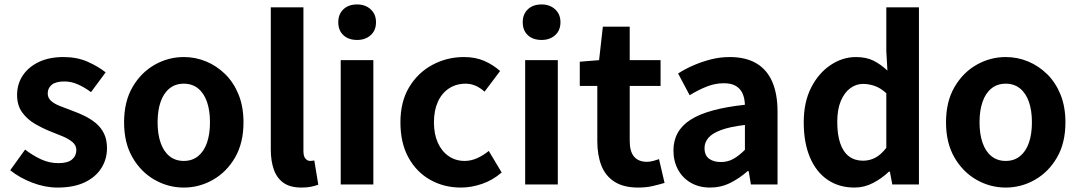

<svg xmlns="http://www.w3.org/2000/svg" viewBox="-20 -831 4864 865"><path d="M239 14Q183 14 125.5 -8Q68 -30 26 -64L93 -157Q130 -129 166.5 -112.5Q203 -96 243 -96Q285 -96 304.5 -112.5Q324 -129 324 -155Q324 -176 307 -190.5Q290 -205 263 -216.5Q236 -228 207 -239Q172 -253 137.5 -273Q103 -293 80 -324.5Q57 -356 57 -403Q57 -453 83 -491.5Q109 -530 155.5 -552Q202 -574 266 -574Q327 -574 374.5 -553Q422 -532 456 -505L390 -416Q360 -438 330.5 -451Q301 -464 270 -464Q231 -464 213 -449Q195 -434 195 -410Q195 -390 210 -376.5Q225 -363 251 -353Q277 -343 306 -332Q334 -322 361.5 -308.5Q389 -295 412 -276Q435 -257 448.5 -229.5Q462 -202 462 -163Q462 -114 436.5 -73.5Q411 -33 361.5 -9.5Q312 14 239 14Z M808 14Q738 14 676.5 -21Q615 -56 577 -121.5Q539 -187 539 -280Q539 -373 577 -438.5Q615 -504 676.5 -539Q738 -574 808 -574Q861 -574 909 -554Q957 -534 995 -496.5Q1033 -459 1055 -404.5Q1077 -350 1077 -280Q1077 -187 1039 -121.5Q1001 -56 939.5 -21Q878 14 808 14ZM808 -106Q846 -106 872.5 -127.5Q899 -149 912.5 -188Q926 -227 926 -280Q926 -333 912.5 -372Q899 -411 872.5 -432.5Q846 -454 808 -454Q770 -454 743.5 -432.5Q717 -411 703.5 -372Q690 -333 690 -280Q690 -227 703.5 -188Q717 -149 743.5 -127.5Q770 -106 808 -106Z M1339 14Q1287 14 1257 -7.5Q1227 -29 1213.5 -67.5Q1200 -106 1200 -157V-798H1347V-151Q1347 -126 1356.5 -116Q1366 -106 1376 -106Q1381 -106 1385 -106.5Q1389 -107 1396 -108L1414 1Q1401 6 1382.5 10Q1364 14 1339 14Z M1515 0V-560H1662V0ZM1589 -651Q1550 -651 1527 -672.5Q1504 -694 1504 -731Q1504 -767 1527 -789Q1550 -811 1589 -811Q1626 -811 1650 -789Q1674 -767 1674 -731Q1674 -694 1650 -672.5Q1626 -651 1589 -651Z M2057 14Q1980 14 1918 -21Q1856 -56 1820 -121.5Q1784 -187 1784 -280Q1784 -373 1823.5 -438.5Q1863 -504 1928.5 -539Q1994 -574 2070 -574Q2122 -574 2162 -556.5Q2202 -539 2233 -511L2163 -418Q2143 -436 2122 -445Q2101 -454 2078 -454Q2035 -454 2002.5 -432.5Q1970 -411 1952.5 -372Q1935 -333 1935 -280Q1935 -227 1952.5 -188Q1970 -149 2001.5 -127.5Q2033 -106 2073 -106Q2103 -106 2131 -119Q2159 -132 2182 -151L2240 -54Q2200 -19 2151.5 -2.5Q2103 14 2057 14Z M2346 0V-560H2493V0ZM2420 -651Q2381 -651 2358 -672.5Q2335 -694 2335 -731Q2335 -767 2358 -789Q2381 -811 2420 -811Q2457 -811 2481 -789Q2505 -767 2505 -731Q2505 -694 2481 -672.5Q2457 -651 2420 -651Z M2855 14Q2789 14 2748 -12.5Q2707 -39 2689 -86Q2671 -133 2671 -195V-444H2592V-553L2679 -560L2696 -711H2817V-560H2956V-444H2817V-196Q2817 -148 2837 -125Q2857 -102 2894 -102Q2908 -102 2923 -106Q2938 -110 2949 -114L2974 -7Q2951 0 2921.5 7Q2892 14 2855 14Z M3179 14Q3130 14 3092.5 -7.5Q3055 -29 3034.5 -67Q3014 -105 3014 -153Q3014 -242 3091 -291.5Q3168 -341 3336 -359Q3335 -387 3326 -408.5Q3317 -430 3296.5 -443Q3276 -456 3241 -456Q3202 -456 3164 -441Q3126 -426 3087 -402L3035 -500Q3068 -521 3105 -537Q3142 -553 3183 -563.5Q3224 -574 3268 -574Q3339 -574 3387 -546Q3435 -518 3459 -463Q3483 -408 3483 -327V0H3363L3353 -60H3348Q3312 -28 3270 -7Q3228 14 3179 14ZM3228 -101Q3259 -101 3284.5 -115.5Q3310 -130 3336 -156V-268Q3268 -260 3228 -245Q3188 -230 3171 -209.5Q3154 -189 3154 -164Q3154 -131 3174.5 -116Q3195 -101 3228 -101Z M3830 14Q3760 14 3708.5 -21Q3657 -56 3629 -122Q3601 -188 3601 -280Q3601 -371 3634.5 -436.5Q3668 -502 3722 -538Q3776 -574 3836 -574Q3883 -574 3915.5 -557.5Q3948 -541 3978 -513L3973 -601V-798H4120V0H4000L3989 -58H3985Q3954 -28 3914 -7Q3874 14 3830 14ZM3868 -107Q3898 -107 3923.5 -120.5Q3949 -134 3973 -165V-411Q3948 -434 3921.5 -443.5Q3895 -453 3868 -453Q3837 -453 3810.5 -433.5Q3784 -414 3768 -376Q3752 -338 3752 -282Q3752 -224 3765.5 -185Q3779 -146 3805 -126.5Q3831 -107 3868 -107Z M4511 14Q4441 14 4379.5 -21Q4318 -56 4280 -121.5Q4242 -187 4242 -280Q4242 -373 4280 -438.5Q4318 -504 4379.5 -539Q4441 -574 4511 -574Q4564 -574 4612 -554Q4660 -534 4698 -496.5Q4736 -459 4758 -404.5Q4780 -350 4780 -280Q4780 -187 4742 -121.5Q4704 -56 4642.5 -21Q4581 14 4511 14ZM4511 -106Q4549 -106 4575.5 -127.5Q4602 -149 4615.5 -188Q4629 -227 4629 -280Q4629 -333 4615.5 -372Q4602 -411 4575.5 -432.5Q4549 -454 4511 -454Q4473 -454 4446.5 -432.5Q4420 -411 4406.5 -372Q4393 -333 4393 -280Q4393 -227 4406.5 -188Q4420 -149 4446.5 -127.5Q4473 -106 4511 -106Z"/></svg>

Font: Noto Sans SC
Style: Bold
Weight: 700
Designer: Ryoko NISHIZUKA  (kana, bopomofo & ideographs); Paul D. Hunt (Latin, Greek & Cyrillic); Sandoll Communications , Soo-you
Foundry: Adobe
Version: Version 2.004-H2;hotconv 1.0.118;makeotfexe 2.5.65603